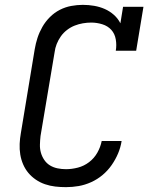

<svg xmlns="http://www.w3.org/2000/svg" viewBox="-20 -763 640 791"><path d="M252 8Q229 8 207.5 5.5Q186 3 165.5 -4Q145 -11 127.5 -23Q110 -35 97 -50.5Q84 -66 75.5 -85.5Q67 -105 63.5 -126.5Q60 -148 61 -170.5Q62 -193 66 -215L123 -560Q127 -584 134.5 -607Q142 -630 154.5 -652Q167 -674 185.5 -692.5Q204 -711 226.5 -722.5Q249 -734 273.5 -738.5Q298 -743 321 -743Q345 -743 368 -739Q391 -735 411.5 -726Q432 -717 449 -702Q466 -687 476 -667L487 -735H571L541 -554H457Q461 -577 457 -600.5Q453 -624 438.5 -640Q424 -656 401.5 -663Q379 -670 356 -670Q339 -670 321.5 -667Q304 -664 287.5 -657.5Q271 -651 256 -639.5Q241 -628 230.5 -613Q220 -598 213.5 -581.5Q207 -565 205 -548L147 -203Q145 -185 144.5 -167.5Q144 -150 148.5 -134Q153 -118 162.5 -104Q172 -90 186 -81.5Q200 -73 217 -69.5Q234 -66 252 -66Q276 -66 301 -72.5Q326 -79 347 -95Q368 -111 381 -134Q394 -157 399 -182H481Q477 -156 466.5 -131Q456 -106 440 -83Q424 -60 402.5 -42Q381 -24 355.5 -12.5Q330 -1 304 3.5Q278 8 252 8Z"/></svg>

Font: Iosevka Slab Extended Oblique
Style: Regular
Weight: 400
Width: 7
Italic angle: -9°
Monospace: yes
Designer: Belleve Invis
Foundry: Belleve Invis
Version: Version 11.1.0; ttfautohint (v1.8.3)